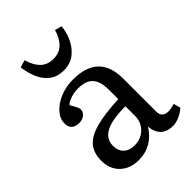

<svg xmlns="http://www.w3.org/2000/svg" viewBox="-226 -872 991 991"><g transform="rotate(-45 269.5 -377.0)"><path d="M192 14Q129 14 90.5 -23Q52 -60 52 -121Q52 -176 79.5 -210Q107 -244 170 -261.5Q233 -279 339 -284V-352Q339 -414 313 -442Q287 -470 231 -470Q204 -470 177.5 -461.5Q151 -453 139 -440Q165 -397 165 -384Q165 -365 149.5 -352Q134 -339 111 -339Q54 -339 54 -391Q54 -426 80.5 -455.5Q107 -485 150.5 -503Q194 -521 245 -521Q432 -521 432 -341V-100Q432 -56 477 -56Q488 -56 499 -58Q510 -60 524 -64L534 -26Q516 -9 490 2.5Q464 14 442 14Q356 14 347 -75Q291 14 192 14ZM230 -55Q277 -55 308 -85.5Q339 -116 339 -161V-232Q242 -232 195.5 -207.5Q149 -183 149 -132Q149 -96 171 -75.5Q193 -55 230 -55ZM245 -587Q198 -587 167 -611.5Q136 -636 120 -674.5Q104 -713 99 -756L139 -768Q153 -719 179.5 -693Q206 -667 250 -667Q295 -667 322 -695.5Q349 -724 360 -767L398 -757Q395 -718 377 -678.5Q359 -639 326.5 -613Q294 -587 245 -587Z"/></g></svg>

Font: Literata 12pt
Style: Regular
Weight: 400
Designer: Latin by Veronika Burian and Jose Scaglione. Greek by Irene Vlachou. Cyrillic by Vera Evstafieva.
Foundry: TypeTogether
Version: Version 3.002